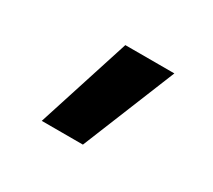

<svg xmlns="http://www.w3.org/2000/svg" viewBox="-76 -902 653 590"><g transform="rotate(30 250.0 -607.0)"><path d="M117 -442 223 -772H397L263 -442Z"/></g></svg>

Font: Iosevka Aile Heavy
Style: Regular
Weight: 900
Designer: Belleve Invis
Foundry: Belleve Invis
Version: Version 31.1.0; ttfautohint (v1.8.4)